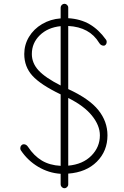

<svg xmlns="http://www.w3.org/2000/svg" viewBox="-20 -908 654 1013"><path d="M340 8V65Q340 73 334 79Q328 85 320 85Q312 85 306 79Q300 73 300 65V9Q237 5 181.5 -28Q126 -61 90 -115Q87 -120 87 -126Q87 -135 92.5 -141Q98 -147 105 -147Q119 -147 128 -133Q159 -86 200.5 -61Q242 -36 300 -33V-410Q194 -461 151 -508.5Q108 -556 108 -623Q108 -672 133 -713.5Q158 -755 202 -781Q246 -807 300 -811V-868Q300 -876 306 -882Q312 -888 320 -888Q328 -888 334 -882Q340 -876 340 -868V-812Q405 -808 453 -780Q501 -752 539 -699Q543 -694 543 -687Q543 -679 538.5 -673Q534 -667 527 -667Q512 -667 503 -682Q453 -765 340 -771V-438Q451 -387 499 -327Q547 -267 547 -194Q547 -111 491 -55Q435 1 340 8ZM300 -457V-770Q232 -763 190 -722Q148 -681 148 -623Q148 -575 183.5 -536.5Q219 -498 300 -457ZM340 -34Q417 -41 462 -86.5Q507 -132 507 -194Q507 -246 465 -298Q423 -350 340 -391Z"/></svg>

Font: Tsukimi Rounded Light
Style: Regular
Weight: 300
Designer: Takashi Funayama
Foundry: Takashi Funayama
Version: Version 1.032; ttfautohint (v1.8.3)